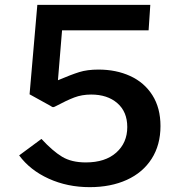

<svg xmlns="http://www.w3.org/2000/svg" viewBox="-20 -762 744 792"><path d="M600 -742H134L102 -373L187 -326C189 -324.7 191.2 -323.3 193.5 -322C195.8 -320.7 197.7 -320 199 -320C201.7 -320 205.3 -321.3 210 -324C240 -340 265.5 -352 286.5 -360C307.5 -368 330.7 -372 356 -372C400.7 -372 436.7 -360.2 464 -336.5C491.3 -312.8 505 -280 505 -238C505 -194.7 489.8 -159.5 459.5 -132.5C429.2 -105.5 387.3 -92 334 -92C294.7 -92 262 -99.8 236 -115.5C210 -131.2 181.7 -155.7 151 -189L59 -121C89 -80.3 129.7 -48.3 181 -25C232.3 -1.7 288.7 10 350 10C408 10 459 0 503 -20C547 -40 581.2 -69 605.5 -107C629.8 -145 642 -190 642 -242C642 -292 630.8 -334.5 608.5 -369.5C586.2 -404.5 555.7 -430.8 517 -448.5C478.3 -466.2 434.7 -475 386 -475C355.3 -475 328.8 -471.5 306.5 -464.5C284.2 -457.5 255 -446.3 219 -431L236 -637H593Z"/></svg>

Font: Morrison SemiBold
Style: Regular
Weight: 600
Designer: Pablo Impallari, Rodrigo Fuenzalida (Modified by Dan O. Williams)
Version: Version 0.030; ttfautohint (v1.8.1)